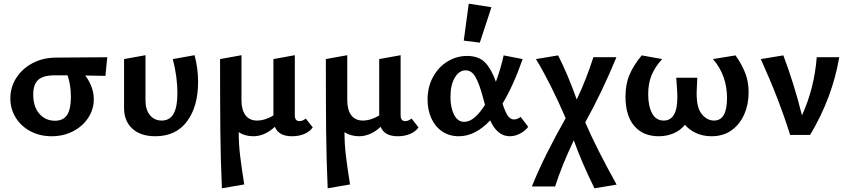

<svg xmlns="http://www.w3.org/2000/svg" viewBox="-20 -731 4596 1040"><path d="M551 -320 442 -322Q488 -260 488 -193Q488 -139 458 -93Q428 -47 376 -20Q324 7 260 7Q196 7 145 -20Q94 -47 65 -94Q36 -141 36 -198Q36 -259 68.5 -309.5Q101 -360 157.5 -389.5Q214 -419 285 -419L561 -421ZM346 -323H276Q214 -323 187 -298.5Q160 -274 160 -219Q160 -153 193 -115Q226 -77 278 -77Q323 -77 343.5 -108.5Q364 -140 364 -205Q364 -271 346 -323Z M652 -146V-411L768 -432V-188Q768 -137 792 -107.5Q816 -78 856 -78Q899 -78 920 -114.5Q941 -151 941 -227Q941 -314 916 -411L1034 -432Q1053 -360 1053 -288Q1053 -154 993 -73.5Q933 7 821 7Q742 7 697 -34Q652 -75 652 -146Z M1674 -41Q1659 -19 1629.5 -6Q1600 7 1562 7Q1489 7 1469 -44Q1413 7 1352 7Q1307 7 1273 -15Q1273 48 1280.5 111.5Q1288 175 1303 268L1182 289Q1175 134 1173.5 -22Q1172 -178 1172 -411L1288 -432V-188Q1288 -136 1309.5 -107Q1331 -78 1373 -78Q1394 -78 1417.5 -85.5Q1441 -93 1461 -106V-411L1577 -432V-106Q1577 -75 1602 -75Q1620 -75 1636 -89Z M2247 -41Q2232 -19 2202.5 -6Q2173 7 2135 7Q2062 7 2042 -44Q1986 7 1925 7Q1880 7 1846 -15Q1846 48 1853.5 111.5Q1861 175 1876 268L1755 289Q1748 134 1746.5 -22Q1745 -178 1745 -411L1861 -432V-188Q1861 -136 1882.5 -107Q1904 -78 1946 -78Q1967 -78 1990.5 -85.5Q2014 -93 2034 -106V-411L2150 -432V-106Q2150 -75 2175 -75Q2193 -75 2209 -89Z M2579 -500 2492 -511 2519 -711 2642 -692ZM2841 -44Q2827 -24 2799 -8.5Q2771 7 2741 7Q2674 7 2635 -79Q2555 7 2465 7Q2414 7 2375.5 -19Q2337 -45 2316.5 -90Q2296 -135 2296 -192Q2296 -260 2325.5 -314Q2355 -368 2404 -398Q2453 -428 2510 -428Q2574 -428 2608.5 -391.5Q2643 -355 2666 -288Q2694 -364 2708 -431L2811 -411Q2760 -265 2702 -170Q2716 -126 2730 -105Q2744 -84 2764 -84Q2783 -84 2800 -98ZM2607 -163 2595 -207Q2576 -278 2555.5 -314Q2535 -350 2502 -350Q2467 -350 2443.5 -310.5Q2420 -271 2420 -206Q2420 -148 2439.5 -109.5Q2459 -71 2495 -71Q2549 -71 2607 -163Z M3200 289Q3131 149 3088 29Q3022 168 2987 279H2861Q2897 190 2941 102Q2985 14 3044 -91Q2960 -285 2883 -411L3003 -431Q3054 -332 3104 -192Q3157 -304 3194 -421H3319Q3242 -234 3150 -68Q3211 73 3320 269Z M4035 -230Q4035 -166 4011.5 -112Q3988 -58 3943 -25.5Q3898 7 3834 7Q3789 7 3752 -9.5Q3715 -26 3690 -55Q3665 -24 3628 -8.5Q3591 7 3548 7Q3463 7 3415.5 -49Q3368 -105 3368 -207Q3368 -274 3389.5 -325.5Q3411 -377 3456 -431L3567 -411Q3528 -369 3509.5 -324Q3491 -279 3491 -221Q3491 -157 3512 -117.5Q3533 -78 3575 -78Q3649 -78 3649 -204Q3649 -226 3648 -238L3643 -310H3757L3754 -244Q3750 -154 3779 -116Q3808 -78 3848 -78Q3918 -78 3918 -200Q3918 -323 3842 -411L3964 -431Q3998 -383 4016.5 -336Q4035 -289 4035 -230Z M4526 -421Q4488 -200 4368 0H4260Q4199 -195 4101 -411L4223 -431Q4281 -279 4324 -106Q4391 -253 4404 -421Z"/></svg>

Font: Ysabeau Infant
Style: Bold
Weight: 700
Designer: Christian Thalmann (Catharsis Fonts)
Version: Version 0.003